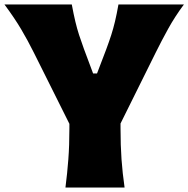

<svg xmlns="http://www.w3.org/2000/svg" viewBox="-22 -838 842 858"><path d="M270.5 0Q278.8 -64.9 283.4 -126.2Q288.1 -187.5 288.1 -265.1V-284.7L128.9 -603.5Q102.1 -657.2 73 -706.5Q43.9 -755.9 -2 -817.9H298.8Q307.1 -773.4 314.7 -741.7Q322.3 -710 331.3 -682.1Q340.3 -654.3 353 -619.6L394 -509.8H411.6L452.6 -617.2Q465.8 -652.8 475.1 -681.6Q484.4 -710.4 491.9 -742.2Q499.5 -773.9 507.3 -817.9H799.8Q759.8 -764.2 729.7 -709.7Q699.7 -655.3 674.3 -604L516.6 -286.1V-265.1Q516.6 -187.5 521 -126.2Q525.4 -64.9 534.7 0Z"/></svg>

Font: Pinar-DS1-FD ExtraBold
Style: Regular
Weight: 800
Designer: Amin Abedi
Version: Version 2.000